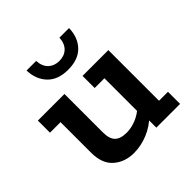

<svg xmlns="http://www.w3.org/2000/svg" viewBox="-163 -724 863 863"><g transform="rotate(-45 268.5 -292.0)"><path d="M209 10Q151 10 112 -24Q73 -58 73 -128V-322H6V-399H175V-154Q175 -114 193 -96Q211 -78 250 -78Q279 -78 309.5 -90Q340 -102 371 -130L352 -97V-322H290V-399H454V-77H511V0H360V-61L380 -64Q342 -26 297.5 -8Q253 10 209 10ZM264 -464Q200 -464 165.5 -500Q131 -536 129 -594H190Q192 -558 212.5 -539Q233 -520 264 -520Q296 -520 316 -539Q336 -558 338 -594H399Q398 -536 363.5 -500Q329 -464 264 -464Z"/></g></svg>

Font: Rokkitt SemiBold
Style: Regular
Weight: 600
Designer: Vernon Adams
Foundry: Vernon Adams
Version: Version 3.103